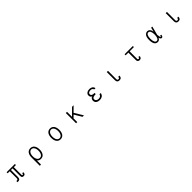

<svg xmlns="http://www.w3.org/2000/svg" viewBox="1045 -3603 6911 6911"><g transform="rotate(-45 4500.0 -147.5)"><path d="M715 -51Q711 -22 704.5 -2Q698 18 686.5 30Q675 42 659 47.5Q643 53 621 53Q581 53 557.5 31.5Q534 10 534 -44V-428H452V-73Q452 -41 445 -17Q438 7 424 22Q407 39 379 45.5Q351 52 309 52V-8Q333 -8 349.5 -10.5Q366 -13 376 -22Q390 -38 390 -73V-428H285V-482H705V-428H598V-50Q598 -23 604 -14.5Q610 -6 626 -6Q643 -6 649 -16.5Q655 -27 660 -65Z M1645 -218Q1645 -267 1635 -307.5Q1625 -348 1606 -377Q1587 -406 1560.5 -422Q1534 -438 1500 -438Q1466 -438 1439 -422Q1412 -406 1393.5 -377Q1375 -348 1365 -307.5Q1355 -267 1355 -218Q1355 -169 1365 -128.5Q1375 -88 1393.5 -59Q1412 -30 1439 -14Q1466 2 1500 2Q1534 2 1560.5 -14Q1587 -30 1606 -59Q1625 -88 1635 -128.5Q1645 -169 1645 -218ZM1706 -218Q1706 -158 1693 -108Q1680 -58 1654 -21.5Q1628 15 1589.5 35Q1551 55 1500 55Q1453 55 1416 37Q1379 19 1355 -13V199H1294V-219Q1294 -280 1307 -330Q1320 -380 1346 -416Q1372 -452 1410.5 -471.5Q1449 -491 1500 -491Q1551 -491 1589.5 -471Q1628 -451 1654 -414.5Q1680 -378 1693 -328Q1706 -278 1706 -218Z M2645 -218Q2645 -267 2635 -307.5Q2625 -348 2606 -377Q2587 -406 2560.5 -422Q2534 -438 2500 -438Q2466 -438 2439 -422Q2412 -406 2393.5 -377Q2375 -348 2365 -307.5Q2355 -267 2355 -218Q2355 -169 2365 -128.5Q2375 -88 2393.5 -59Q2412 -30 2439 -14Q2466 2 2500 2Q2534 2 2560.5 -14Q2587 -30 2606 -59Q2625 -88 2635 -128.5Q2645 -169 2645 -218ZM2706 -218Q2706 -158 2693 -108Q2680 -58 2654 -21.5Q2628 15 2589.5 35Q2551 55 2500 55Q2449 55 2410.5 35Q2372 15 2346 -21.5Q2320 -58 2307 -108Q2294 -158 2294 -218Q2294 -278 2307 -328Q2320 -378 2346 -414.5Q2372 -451 2410.5 -471Q2449 -491 2500 -491Q2551 -491 2589.5 -471Q2628 -451 2654 -414.5Q2680 -378 2693 -328Q2706 -278 2706 -218Z M3701 40H3628L3457 -244L3360 -150V40H3299V-482H3360V-228L3615 -482H3695L3502 -290Z M4698 -103Q4681 -19 4627.5 17.5Q4574 54 4497 54Q4458 54 4422.5 44.5Q4387 35 4360 15.5Q4333 -4 4317 -34Q4301 -64 4301 -105Q4301 -126 4308 -148Q4315 -170 4327.5 -188Q4340 -206 4357 -218.5Q4374 -231 4394 -235Q4357 -249 4338.5 -279Q4320 -309 4320 -350Q4320 -386 4336 -413Q4352 -440 4378 -458Q4404 -476 4437 -485Q4470 -494 4505 -494Q4578 -494 4626 -461Q4674 -428 4688 -359H4623Q4612 -399 4584 -418Q4556 -437 4505 -437Q4481 -437 4459 -432Q4437 -427 4420.5 -416.5Q4404 -406 4394.5 -390Q4385 -374 4385 -352Q4385 -321 4398 -303Q4411 -285 4432.5 -276Q4454 -267 4482.5 -264.5Q4511 -262 4542 -262V-203Q4504 -203 4472 -198.5Q4440 -194 4417 -183.5Q4394 -173 4381 -155Q4368 -137 4368 -110Q4368 -83 4379 -63Q4390 -43 4408 -30.5Q4426 -18 4448.5 -11.5Q4471 -5 4495 -5Q4550 -5 4585 -28.5Q4620 -52 4633 -103Z M5616 -70Q5616 -10 5588 22Q5560 54 5500 54Q5384 54 5384 -64V-482H5446V-64Q5446 -32 5458 -16.5Q5470 -1 5500 -1Q5532 -1 5543 -20Q5554 -39 5554 -70Z M6710 -428H6493V-50Q6493 -23 6504.5 -13.5Q6516 -4 6531 -4Q6548 -4 6559 -16Q6570 -28 6575 -65L6630 -51Q6622 6 6596.5 29.5Q6571 53 6526 53Q6486 53 6457.5 29Q6429 5 6429 -48V-428H6290V-482H6710Z M7558 -221Q7558 -324 7530.5 -380Q7503 -436 7449 -436Q7398 -436 7369 -380Q7340 -324 7340 -221Q7340 -122 7367.5 -61.5Q7395 -1 7449 -1Q7500 -1 7529 -59.5Q7558 -118 7558 -221ZM7723 -41Q7714 10 7697 30.5Q7680 51 7651 51Q7596 51 7575 -41Q7560 7 7525.5 30.5Q7491 54 7450 54Q7362 54 7319.5 -17Q7277 -88 7277 -221Q7277 -356 7325.5 -423.5Q7374 -491 7453 -491Q7485 -491 7511.5 -477Q7538 -463 7557.5 -439Q7577 -415 7588 -383.5Q7599 -352 7601 -317L7642 -482H7701L7615 -146Q7621 -81 7631 -43.5Q7641 -6 7653 -6Q7663 -6 7667.5 -21Q7672 -36 7676 -60Z M8616 -70Q8616 -10 8588 22Q8560 54 8500 54Q8384 54 8384 -64V-482H8446V-64Q8446 -32 8458 -16.5Q8470 -1 8500 -1Q8532 -1 8543 -20Q8554 -39 8554 -70Z"/></g></svg>

Font: NanumGothicCoding
Style: Regular
Weight: 400
Monospace: yes
Designer: Kwon Bruce; Nicolas Noh; Sung-woo Choi; Go-un Cha; Soo-hyun Park;
Foundry: NHN Corporation
Version: Version 2.000;PS 1;hotconv 1.0.49;makeotf.lib2.0.14853